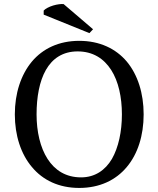

<svg xmlns="http://www.w3.org/2000/svg" viewBox="-20 -913 780 945"><path d="M293 -893C282 -894 262 -892 242 -886C222 -880 203 -870 195 -861V-841L420 -750L438 -769ZM53 -350C53 -246 83 -155 137 -91C191 -26 270 12 370 12C470 12 550 -26 604 -91C658 -155 687 -246 687 -350C687 -454 658 -545 604 -610C550 -674 470 -712 370 -712C270 -712 191 -674 137 -610C83 -545 53 -454 53 -350ZM160 -350C160 -435 174 -513 206 -569C238 -625 289 -660 362 -660C437 -660 491 -625 527 -569C563 -513 580 -435 580 -350C580 -265 563 -187 531 -131C498 -75 447 -40 379 -40C304 -40 250 -75 214 -131C178 -187 160 -265 160 -350Z"/></svg>

Font: PT Serif
Style: Regular
Weight: 400
Designer: A.Korolkova, O.Umpeleva, V.Yefimov
Foundry: ParaType Ltd
Version: Version 1.000;PS 001.000;hotconv 1.0.88;makeotf.lib2.5.64775